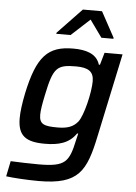

<svg xmlns="http://www.w3.org/2000/svg" viewBox="-61 -777 729 1030"><g transform="rotate(5 303.0 -262.5)"><path d="M213 -595 212 -589H289L389 -681L455 -589H520V-595L446 -731H343ZM187 206C403 206 441 129 481 -63L576 -510H479L460 -444H454C436 -503 376 -518 310 -518C174 -518 116 -459 73 -255C62 -201 56 -156 56 -121C56 -26 100 4 202 4C274 4 332 -10 370 -66H376C374 -59 371 -44 368 -32C342 89 324 117 179 117C134 117 70 115 28 113L11 196C48 201 122 206 187 206ZM263 -89C191 -89 164 -97 164 -149C164 -174 170 -208 180 -256C211 -406 229 -424 333 -424C399 -424 429 -405 429 -352C429 -292 399 -164 371 -130C348 -102 318 -89 263 -89Z"/></g></svg>

Font: Saira UNSAM Medium Italic
Style: Regular
Weight: 500
Italic angle: -12°
Designer: Hector Gatti with collaboration of the Omnibus-Type team
Foundry: Omnibus-Type
Version: Version 0.072;PS 000.072;hotconv 1.0.88;makeotf.lib2.5.64775